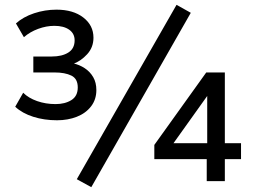

<svg xmlns="http://www.w3.org/2000/svg" viewBox="-20 -750 1058 795"><path d="M216 -252Q163 -252 117.5 -266.5Q72 -281 43 -308L76 -366Q98 -344 133.5 -331.5Q169 -319 210 -319Q249 -319 275.5 -335.5Q302 -352 302 -388Q302 -424 275.5 -437Q249 -450 206 -450H118V-516H194Q237 -516 263 -532.5Q289 -549 289 -583Q289 -611 266.5 -627Q244 -643 205 -643Q172 -643 138 -630.5Q104 -618 79 -596L46 -653Q76 -680 121 -695Q166 -710 214 -710Q283 -710 325 -677.5Q367 -645 367 -594Q367 -554 341 -525.5Q315 -497 282 -485V-488Q309 -482 331 -467.5Q353 -453 366 -430.5Q379 -408 379 -377Q379 -338 357 -309.5Q335 -281 298 -266.5Q261 -252 216 -252ZM358 25 298 -8 711 -730 770 -697ZM836 0V-91H619V-150L834 -450H911V-157H978V-91H911V0ZM838 -157V-361H844L684 -137L681 -157Z"/></svg>

Font: Nunito Sans 12pt ExtraLight 9pt Medium
Style: Regular
Weight: 500
Version: Version 3.101;gftools[0.9.27]